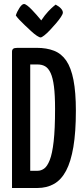

<svg xmlns="http://www.w3.org/2000/svg" viewBox="-20 -939 418 959"><path d="M40 0V-681Q40 -690 45.5 -695Q51 -700 67 -700H164Q213 -700 250 -685.5Q287 -671 311 -636Q335 -601 347 -539.5Q359 -478 359 -386Q359 -279 346.5 -205Q334 -131 310 -86Q286 -41 250 -20.5Q214 0 166 0ZM131 -86H168Q185 -86 200.5 -97Q216 -108 228.5 -139.5Q241 -171 248 -232.5Q255 -294 255 -395Q255 -464 249.5 -507Q244 -550 233 -574Q222 -598 206 -607.5Q190 -617 168 -617H131ZM183 -752Q177 -752 164 -760.5Q151 -769 135.5 -783.5Q120 -798 104 -813Q88 -828 76 -841Q64 -854 59 -862Q65 -881 77.5 -900Q90 -919 100 -919Q106 -919 116.5 -911Q127 -903 139 -890.5Q151 -878 162 -865.5Q173 -853 179.5 -845Q186 -837 186 -837Q204 -864 220.5 -881.5Q237 -899 247.5 -907.5Q258 -916 258 -916Q275 -907 284.5 -896.5Q294 -886 294 -876Q294 -869 284.5 -854.5Q275 -840 260 -822.5Q245 -805 229.5 -788.5Q214 -772 201 -762Q188 -752 183 -752Z"/></svg>

Font: Yanone Kaffeesatz Medium
Style: Regular
Weight: 500
Designer: Yanone (Cyrillic: Daniel Pouzeot, Huerta Tipografica, and Cyreal)
Foundry: Yanone
Version: Version 2.003